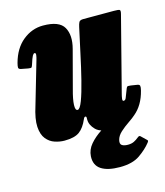

<svg xmlns="http://www.w3.org/2000/svg" viewBox="-112 -625 788 919"><g transform="rotate(-15 282.0 -165.0)"><path d="M23.5 -398.5Q42 -467 87 -503.5Q132 -540 187 -540Q267.5 -540 290.2 -499.5Q313 -459 296 -395L247 -210Q233.5 -162 232.5 -134.5Q231.5 -107 243.5 -107Q255 -107 268.8 -143.5Q282.5 -180 297.2 -238.8Q312 -297.5 326 -364L353 -488Q356 -502.5 360.5 -511.2Q365 -520 382 -520H533Q555 -520 561 -517.2Q567 -514.5 562.5 -497L467 -126Q464 -115 462.5 -103.5Q461 -92 467.5 -92Q476 -92 480 -102.2Q484 -112.5 493.5 -137Q497.5 -148.5 500.5 -152.5Q503.5 -156.5 519.5 -154L548 -149.5Q561 -148 562.5 -140.8Q564 -133.5 560 -118Q542.5 -48.5 497.2 -11.8Q452 25 385.5 25Q323 25 299.2 0.8Q275.5 -23.5 275.5 -50V-60Q275.5 -66.5 270.2 -66.5Q265 -66.5 261 -57Q244 -17 219.5 1Q195 19 145 19Q122 19 97.5 11Q73 3 55.8 -18.2Q38.5 -39.5 36 -78.2Q33.5 -117 53.5 -179L115 -390Q118.5 -401.5 119.8 -412.2Q121 -423 114 -423Q109 -423 103.5 -413.2Q98 -403.5 88.5 -373Q86 -365 83.2 -361Q80.5 -357 65.5 -360L31.5 -366.5Q20.5 -369 20 -376.2Q19.5 -383.5 23.5 -398.5ZM369 210Q308 210 276.2 189Q244.5 168 247 124Q249 91.5 271.5 65.2Q294 39 326.5 17.8Q359 -3.5 392.2 -20.5Q425.5 -37.5 448.5 -51Q458 -56.5 470 -50.2Q482 -44 485 -41Q497 -29.5 502.2 -25.2Q507.5 -21 500 -14Q485.5 -1 463.2 14Q441 29 422 46.2Q403 63.5 398 84Q393.5 103 404 109.8Q414.5 116.5 433 116.5Q451.5 116.5 463.8 110.2Q476 104 485.5 96Q495.5 87 501 92.5L527 117.5Q531 121 530.5 123.5Q530 126 526 131.5Q504.5 159 468 184.5Q431.5 210 369 210Z"/></g></svg>

Font: Besley* Condensed Fatface
Style: Italic
Weight: 900
Width: 3
Italic angle: -13°
Designer: Owen Earl
Foundry: indestructible type*
Version: Version 3.000; ttfautohint (v1.8.3)